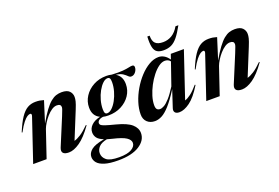

<svg xmlns="http://www.w3.org/2000/svg" viewBox="-122 -1119 2529 1739"><g transform="rotate(-20 1143.0 -250.0)"><path d="M32 -302 26 -305Q60.5 -388.5 92.5 -436Q124.5 -483.5 159.2 -503.2Q194 -523 236.5 -523Q261.5 -523 278 -520.2Q294.5 -517.5 316 -511L252 -308.5Q291.5 -377 323.2 -419.8Q355 -462.5 382.5 -485Q410 -507.5 435.8 -515.8Q461.5 -524 489 -524Q541 -524 563.8 -500.2Q586.5 -476.5 586.5 -443Q586.5 -425 581 -401.8Q575.5 -378.5 555.5 -329.5L449.5 -69.5Q476 -76.5 511.8 -99Q547.5 -121.5 595.5 -169.5L600.5 -165Q533 -69.5 474 -28.8Q415 12 367.5 12Q326.5 12 312 -5.5Q297.5 -23 311 -56L419.5 -317Q435.5 -357 441 -372.5Q446.5 -388 446.5 -396.5Q446.5 -426.5 408 -426.5Q383.5 -426.5 358.2 -409.8Q333 -393 310 -367Q287 -341 269.2 -312.2Q251.5 -283.5 243 -260L155 0H25.5L164 -410.5Q168 -421.5 166 -429.2Q164 -437 154.5 -437Q143 -437 126.2 -426.8Q109.5 -416.5 86 -387.5Q62.5 -358.5 32 -302Z M763.5 232.5Q681 232.5 632.8 217.2Q584.5 202 563.5 176.8Q542.5 151.5 542.5 120.5Q542.5 83 578.5 53.5Q614.5 24 705 8Q658.5 -10.5 642 -33.8Q625.5 -57 625.5 -86Q625.5 -124.5 655.8 -154Q686 -183.5 741 -195.5Q676 -225.5 676 -307Q676 -365.5 708 -414.8Q740 -464 795.2 -494Q850.5 -524 920.5 -524Q948 -524 971 -518Q1037.5 -514 1076.5 -517.5Q1115.5 -521 1136.8 -526Q1158 -531 1171.5 -531Q1192 -531 1192 -510Q1192 -485 1174.5 -463.2Q1157 -441.5 1132.5 -441.5Q1118.5 -441.5 1105.5 -455Q1092.5 -468.5 1070.2 -483.8Q1048 -499 1005 -504Q1062.5 -471 1062.5 -394.5Q1062.5 -334.5 1030 -286Q997.5 -237.5 942.2 -209Q887 -180.5 818 -180.5Q789.5 -180.5 766.5 -186Q736 -181.5 723.5 -169.8Q711 -158 711 -144Q711 -134 718.8 -126Q726.5 -118 756.5 -107.8Q786.5 -97.5 853.5 -80.5Q954 -54.5 996.8 -17Q1039.5 20.5 1039.5 69.5Q1039.5 139.5 967 186Q894.5 232.5 763.5 232.5ZM813.5 -203Q837 -203 861.2 -225.8Q885.5 -248.5 905.8 -285.8Q926 -323 938.5 -367Q951 -411 951 -453.5Q951 -480 944.5 -490.5Q938 -501 925 -501Q901 -501 877 -478.2Q853 -455.5 832.5 -418.5Q812 -381.5 799.8 -337.5Q787.5 -293.5 787.5 -251Q787.5 -224 794 -213.5Q800.5 -203 813.5 -203ZM625.5 114Q625.5 154 659 181.2Q692.5 208.5 780.5 208.5Q861.5 208.5 900.8 184.8Q940 161 940 127.5Q940 98.5 904.5 74.8Q869 51 776 29.5Q750.5 23.5 729.5 17Q673.5 28.5 649.5 55Q625.5 81.5 625.5 114Z M1387 -43.5 1441 -207.5Q1384.5 -118.5 1342 -71.2Q1299.5 -24 1264.8 -6Q1230 12 1197 12Q1151 12 1122.5 -15.2Q1094 -42.5 1094 -89Q1094 -144 1113 -203.8Q1132 -263.5 1165.2 -320.2Q1198.5 -377 1240.8 -422.8Q1283 -468.5 1329.8 -495.8Q1376.5 -523 1422.5 -523Q1450 -523 1475.5 -508.2Q1501 -493.5 1521.5 -463L1538.5 -512H1664.5L1516 -71Q1541 -78 1573.5 -102.5Q1606 -127 1647 -175L1652.5 -170.5Q1591 -70 1534.8 -29Q1478.5 12 1432 12Q1402.5 12 1390.5 -3.2Q1378.5 -18.5 1387 -43.5ZM1237.5 -126Q1237.5 -97.5 1247.8 -86.2Q1258 -75 1278 -75Q1294 -75 1317 -87.8Q1340 -100.5 1370.8 -134.5Q1401.5 -168.5 1442 -232.5L1516.5 -447.5Q1505.5 -461 1492.8 -466.2Q1480 -471.5 1465 -471.5Q1436.5 -471.5 1405 -448.8Q1373.5 -426 1343.8 -388.2Q1314 -350.5 1290 -304.8Q1266 -259 1251.8 -212.5Q1237.5 -166 1237.5 -126ZM1510.5 -635Q1556.5 -635 1595.2 -658Q1634 -681 1663.5 -732H1691.5Q1656 -667 1626.2 -630.5Q1596.5 -594 1564.5 -579Q1532.5 -564 1490.5 -564Q1450.5 -564 1427.8 -578.8Q1405 -593.5 1396.8 -630.2Q1388.5 -667 1392 -732H1414.5Q1413.5 -680.5 1436.5 -657.8Q1459.5 -635 1510.5 -635Z M1700.5 -302 1694.5 -305Q1729 -388.5 1761 -436Q1793 -483.5 1827.8 -503.2Q1862.5 -523 1905 -523Q1930 -523 1946.5 -520.2Q1963 -517.5 1984.5 -511L1920.5 -308.5Q1960 -377 1991.8 -419.8Q2023.5 -462.5 2051 -485Q2078.5 -507.5 2104.2 -515.8Q2130 -524 2157.5 -524Q2209.5 -524 2232.2 -500.2Q2255 -476.5 2255 -443Q2255 -425 2249.5 -401.8Q2244 -378.5 2224 -329.5L2118 -69.5Q2144.5 -76.5 2180.2 -99Q2216 -121.5 2264 -169.5L2269 -165Q2201.5 -69.5 2142.5 -28.8Q2083.5 12 2036 12Q1995 12 1980.5 -5.5Q1966 -23 1979.5 -56L2088 -317Q2104 -357 2109.5 -372.5Q2115 -388 2115 -396.5Q2115 -426.5 2076.5 -426.5Q2052 -426.5 2026.8 -409.8Q2001.5 -393 1978.5 -367Q1955.5 -341 1937.8 -312.2Q1920 -283.5 1911.5 -260L1823.5 0H1694L1832.5 -410.5Q1836.5 -421.5 1834.5 -429.2Q1832.5 -437 1823 -437Q1811.5 -437 1794.8 -426.8Q1778 -416.5 1754.5 -387.5Q1731 -358.5 1700.5 -302Z"/></g></svg>

Font: Newsreader Display SemiBold
Style: Italic
Weight: 600
Italic angle: -17°
Designer: Hugues Gentile
Foundry: Production Type
Version: Version 1.001